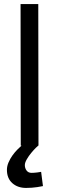

<svg xmlns="http://www.w3.org/2000/svg" viewBox="-20 -715 292 943"><path d="M81 -695H168L169 0H168Q166 1 155.5 11.5Q145 22 133 36.5Q121 51 111.5 67.5Q102 84 102 96Q102 111 110.5 122.5Q119 134 135 134Q140 134 147.5 133.5Q155 133 163 132Q172 131 182 129L191 199Q177 202 163 204Q151 206 136 207Q121 208 108 208Q67 208 40.5 184.5Q14 161 14 119Q14 101 22 82.5Q30 64 41.5 48Q53 32 65.5 19.5Q78 7 86 0H82Z"/></svg>

Font: Panefresco 500wt
Style: Regular
Weight: 700
Foundry: Campivisivi & Chank Co
Version: Version 1.001